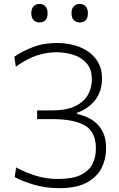

<svg xmlns="http://www.w3.org/2000/svg" viewBox="-20 -943 604 972"><path d="M279.5 9.5Q209 9.5 148.8 -8.8Q88.5 -27 54.5 -46.5L61.5 -95.5Q111 -68.5 163 -52.8Q215 -37 274.5 -37Q346.5 -37 388.2 -57.2Q430 -77.5 447.8 -112.2Q465.5 -147 465.5 -190.5Q465.5 -276.5 409 -308.2Q352.5 -340 247.5 -340H168V-384H241.5Q317 -384 361.5 -406Q406 -428 425.5 -463.8Q445 -499.5 445 -540.5Q445 -591.5 419.2 -621.8Q393.5 -652 352.2 -665.2Q311 -678.5 265.5 -678.5Q216 -678.5 166.5 -662.2Q117 -646 60 -605.5L53 -656Q88.5 -681.5 143.8 -703.5Q199 -725.5 268.5 -725.5Q332 -725.5 383.8 -704.8Q435.5 -684 466 -643.8Q496.5 -603.5 496.5 -546Q496.5 -479 460.2 -434.5Q424 -390 370.5 -372.5V-366Q403 -359.5 437 -341.5Q471 -323.5 494 -287.2Q517 -251 517 -190.5Q517 -138 494.2 -92.5Q471.5 -47 419.5 -18.8Q367.5 9.5 279.5 9.5ZM383 -829.5Q365 -829.5 353.5 -841.2Q342 -853 342 -876Q342 -899.5 353.8 -911.2Q365.5 -923 384 -923Q402.5 -923 413.8 -910.8Q425 -898.5 425 -876Q425 -829.5 383 -829.5ZM179 -829.5Q161.5 -829.5 150 -841.2Q138.5 -853 138.5 -876Q138.5 -899.5 150 -911.2Q161.5 -923 180 -923Q199 -923 210 -910.8Q221 -898.5 221 -876Q221 -829.5 179 -829.5Z"/></svg>

Font: Commissioner ExtraLight
Style: Regular
Weight: 200
Designer: Kostas Bartsokas
Foundry: Kostas Bartsokas
Version: Version 1.000; ttfautohint (v1.8.3)